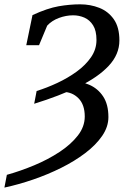

<svg xmlns="http://www.w3.org/2000/svg" viewBox="-39 -707 576 888"><path d="M513.2 -520Q513.2 -455.1 463.4 -402.1Q413.6 -349.1 324.7 -306.2Q235.8 -263.2 119.1 -227.1L130.4 -286.1Q177.7 -300.8 226.3 -323.5Q274.9 -346.2 315.9 -376Q356.9 -405.8 382.1 -442.4Q407.2 -479 407.2 -522Q407.2 -564.9 391.6 -589.8Q376 -614.7 351.3 -625.5Q326.7 -636.2 299.3 -636.2Q266.6 -636.2 233.6 -624Q200.7 -611.8 179.2 -588.4L141.6 -498H82.5L111.3 -637.2Q180.2 -668.9 231.9 -678Q283.7 -687 331.5 -687Q378.9 -687 420.4 -670.7Q461.9 -654.3 487.5 -617.7Q513.2 -581.1 513.2 -520ZM253.9 -281.7 285.6 -332.5Q333 -332.5 373.3 -315.2Q413.6 -297.9 438 -261Q462.4 -224.1 462.4 -165.5Q462.4 -120.6 433.6 -78.6Q404.8 -36.6 355.7 0.7Q306.6 38.1 244.4 69.1Q182.1 100.1 114.5 123.3Q46.9 146.5 -18.6 160.6L-7.3 101.6Q55.7 84 119.4 57.4Q183.1 30.8 235.8 -3.9Q288.6 -38.6 320.8 -79.8Q353 -121.1 353 -168Q353 -223.1 324 -252.4Q294.9 -281.7 253.9 -281.7Z"/></svg>

Font: Charis
Style: Italic
Weight: 400
Italic angle: -11°
Designer: Walt Agee, Miriam Martin, Annie Olsen, Victor Gaultney, Lorna Priest, Alan Ward, Bob Hallissy, Martin Hosken, Sharon Cor
Foundry: SIL Global
Version: Version 7.000